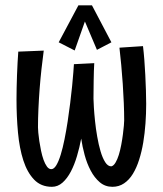

<svg xmlns="http://www.w3.org/2000/svg" viewBox="-20 -702 621 733"><path d="M538.1 -305.2Q538.1 -268.6 535.4 -231Q532.7 -193.4 526.9 -158.2Q521 -123 511.2 -92.3Q501.5 -61.5 487.3 -38.3Q473.1 -15.1 453.6 -2Q434.1 11.2 409.2 11.2Q381.3 11.2 360.8 -6.3Q340.3 -23.9 326.2 -50.8Q312 -77.6 303.2 -110.1Q294.4 -142.6 290 -172.9Q283.7 -139.2 273.9 -106.2Q264.2 -73.2 250.5 -47.1Q236.8 -21 218.8 -4.9Q200.7 11.2 178.2 11.2Q136.7 11.2 110.4 -16.1Q84 -43.5 69.1 -89.6Q54.2 -135.7 48.6 -196.3Q43 -256.8 43 -323.2Q43 -342.3 43.5 -366Q43.9 -389.6 44.9 -414.3Q45.9 -439 47.1 -462.6Q48.3 -486.3 49.8 -504.9L147 -508.8Q142.6 -476.1 138.4 -438.7Q134.3 -401.4 131.3 -362.8Q128.4 -324.2 126.7 -286.6Q125 -249 125 -215.8Q125 -209.5 126.2 -195.3Q127.4 -181.2 130.1 -163.3Q132.8 -145.5 136.7 -126.7Q140.6 -107.9 146.2 -92Q151.9 -76.2 159.2 -66.2Q166.5 -56.2 175.8 -56.2Q186 -56.2 195.1 -71.3Q204.1 -86.4 211.9 -111.8Q219.7 -137.2 226.3 -170.2Q232.9 -203.1 238.3 -238.3Q243.7 -273.4 248 -308.6Q252.4 -343.8 255.4 -373.8Q258.3 -403.8 260 -425.8Q261.7 -447.8 262.2 -457L339.8 -460.9Q338.9 -447.8 338.4 -429.7Q337.9 -411.6 337.6 -392.8Q337.4 -374 337.2 -356.2Q336.9 -338.4 336.9 -325.2Q336.9 -314.9 338.4 -291.7Q339.8 -268.6 342.8 -240Q345.7 -211.4 351.1 -180.7Q356.4 -149.9 363.8 -124.8Q371.1 -99.6 381.3 -83.3Q391.6 -66.9 404.8 -66.9Q413.6 -68.8 420.9 -81.1Q428.2 -93.3 433.6 -110.8Q439 -128.4 442.9 -149.2Q446.8 -169.9 449.2 -188.7Q451.7 -207.5 452.9 -222.2Q454.1 -236.8 454.1 -242.2Q454.1 -273.4 452.6 -309.1Q451.2 -344.7 448.7 -381.3Q446.3 -418 442.9 -453.6Q439.5 -489.3 436 -520L525.9 -525.9Q528.8 -502.4 531 -473.9Q533.2 -445.3 534.7 -415.8Q536.1 -386.2 537.1 -357.7Q538.1 -329.1 538.1 -305.2ZM350.1 -511.7 290 -653.3H315.9L265.1 -509.3L204.1 -540.5L279.3 -681.6H331.1L405.3 -540.5Z"/></svg>

Font: Englebert
Style: Regular
Weight: 400
Designer: Astigmatic (AOETI)
Foundry: Astigmatic (AOETI)
Version: Version 1.000